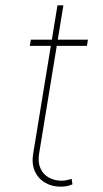

<svg xmlns="http://www.w3.org/2000/svg" viewBox="-20 -696 388 726"><path d="M312.5 -545.9 308.6 -522.5H92.8L96.7 -545.9ZM197.3 -675.8H219.7L127.9 -115.2Q122.6 -83.5 132.6 -60.3Q142.6 -37.1 164.1 -24.9Q185.5 -12.7 212.9 -12.7Q222.7 -12.7 231.7 -14.6Q240.7 -16.6 251 -19.5L253.9 1Q242.7 5.9 232.2 7.8Q221.7 9.8 209 9.8Q175.8 9.8 149.9 -5.6Q124 -21 111.6 -49.1Q99.1 -77.1 105.5 -115.2Z"/></svg>

Font: Inter Tight Thin
Style: Italic
Weight: 250
Italic angle: -9.39999°
Designer: Rasmus Andersson
Foundry: rsms
Version: Version 3.004